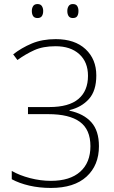

<svg xmlns="http://www.w3.org/2000/svg" viewBox="-20 -917 560 947"><path d="M455 -545Q455 -469 418.5 -428.5Q382 -388 323 -374V-371Q393 -356 430.5 -314Q468 -272 468 -196Q468 -102 407 -46Q346 10 231 10Q174 10 124.5 -1.5Q75 -13 38 -33V-74Q76 -52 128 -38.5Q180 -25 231 -25Q325 -25 375.5 -70Q426 -115 426 -196Q426 -278 374 -316Q322 -354 218 -354H118V-389H223Q320 -389 367 -429Q414 -469 414 -543Q414 -611 371 -650Q328 -689 254 -689Q192 -689 149 -669.5Q106 -650 66 -621L45 -649Q86 -681 137 -702.5Q188 -724 255 -724Q349 -724 402 -674.5Q455 -625 455 -545ZM137 -863Q137 -877 143.5 -887Q150 -897 165 -897Q180 -897 186.5 -887Q193 -877 193 -863Q193 -847 186.5 -837.5Q180 -828 165 -828Q150 -828 143.5 -837.5Q137 -847 137 -863ZM312 -863Q312 -877 318.5 -887Q325 -897 339 -897Q355 -897 361 -887Q367 -877 367 -863Q367 -847 361 -837.5Q355 -828 339 -828Q325 -828 318.5 -837.5Q312 -847 312 -863Z"/></svg>

Font: Noto Sans Disp ExtLt
Style: Regular
Weight: 200
Designer: Monotype Design Team
Foundry: Monotype Imaging Inc.
Version: Version 2.000;GOOG;noto-source:20170915:90ef993387c0